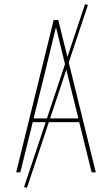

<svg xmlns="http://www.w3.org/2000/svg" viewBox="-20 -831 540 926"><path d="M58 0 239 -735H261L442 0H422L362 -242H138L78 0ZM358 -260 301 -490Q288 -543 275.5 -595.5Q263 -648 250 -700Q237 -648 224.5 -595.5Q212 -543 199 -490L142 -260ZM110 75 96 71 390 -811 404 -807Z"/></svg>

Font: Iosevka SS18 Thin
Style: Regular
Weight: 100
Monospace: yes
Designer: Belleve Invis
Foundry: Belleve Invis
Version: Version 25.1.1; ttfautohint (v1.8.4)